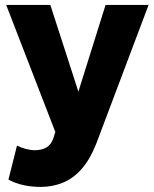

<svg xmlns="http://www.w3.org/2000/svg" viewBox="-20 -530 622 774"><path d="M144 223.5Q109 223.5 75.5 216.5Q42 209.5 14 194L48.5 57Q65 65.5 84.5 70.5Q104 75.5 121 75.5Q148.5 75.5 167.8 64Q187 52.5 195.5 26L203 2L5 -510H183L296 -160.5L405.5 -510H579L367.5 50.5Q341.5 115.5 307.2 153.2Q273 191 231.5 207.2Q190 223.5 144 223.5Z"/></svg>

Font: Geologica Thin Roman
Style: Bold
Weight: 700
Version: Version 1.010;gftools[0.9.28]